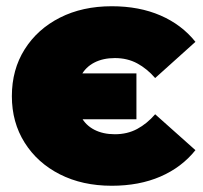

<svg xmlns="http://www.w3.org/2000/svg" viewBox="-20 -581 650 615"><path d="M417 -346V-199H155V-346ZM338 14Q244 14 172 -22.5Q100 -59 59 -124Q18 -189 18 -273Q18 -358 59 -423Q100 -488 172 -524.5Q244 -561 338 -561Q426 -561 494 -531.5Q562 -502 606 -447L477 -331Q451 -361 419.5 -378Q388 -395 348 -395Q310 -395 282 -380.5Q254 -366 239.5 -338.5Q225 -311 225 -273Q225 -235 239.5 -207.5Q254 -180 282 -165.5Q310 -151 348 -151Q388 -151 419.5 -168Q451 -185 477 -215L606 -100Q562 -45 494 -15.5Q426 14 338 14Z"/></svg>

Font: MOST Montserrat Black
Style: Regular
Weight: 900
Designer: Julieta Ulanovsky
Foundry: Julieta Ulanovsky
Version: Version 8.000;March 11, 2024;FontCreator 15.0.0.2926 64-bit